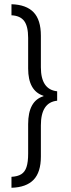

<svg xmlns="http://www.w3.org/2000/svg" viewBox="-20 -720 332 899"><path d="M171.4 12.7V-133.3Q171.4 -240.7 247.6 -248.5V-292.5Q171.4 -300.8 171.4 -404.8V-552.7Q171.4 -627 137.2 -662.6Q103 -698.2 33.7 -700.2V-648.4Q74.7 -646.5 93.3 -621.6Q111.8 -596.7 111.8 -542.5V-399.4Q111.8 -294.4 183.6 -271.5V-269.5Q111.8 -247.6 111.8 -138.7V-0.5Q111.8 38.6 104.2 61.8Q96.7 85 79.6 95.7Q62.5 106.4 33.7 107.9V159.2Q103 157.2 137.2 121.8Q171.4 86.4 171.4 12.7Z"/></svg>

Font: Selawik Semilight
Style: Regular
Weight: 300
Designer: Aaron Bell
Foundry: Microsoft Corporation
Version: Version 1.01